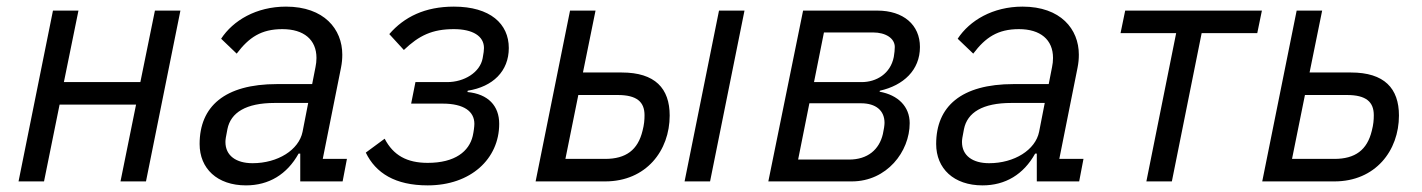

<svg xmlns="http://www.w3.org/2000/svg" viewBox="-20 -548 4296 580"><path d="M36 0H113L160 -232H391L344 0H421L525 -516H448L404 -300H173L217 -516H140Z M723 12C792 12 847 -21 882 -84H887V0H1015L1028 -68H955L1010 -343C1013 -358 1014 -370 1014 -383C1014 -460 959 -528 844 -528C754 -528 684 -486 648 -431L695 -386C732 -435 769 -460 833 -460C898 -460 936 -428 936 -373C936 -363 935 -355 933 -345L923 -294H817C658 -294 583 -226 583 -113C583 -39 636 12 723 12ZM743 -55C693 -55 661 -78 661 -119C661 -126 662 -133 667 -158C677 -208 723 -237 810 -237H911L894 -150C883 -95 819 -55 743 -55Z M1272 12C1402 12 1488 -68 1488 -174C1488 -228 1455 -264 1392 -270L1393 -274C1469 -286 1517 -333 1517 -403C1517 -476 1461 -528 1351 -528C1264 -528 1201 -497 1156 -445L1200 -397C1246 -441 1286 -460 1351 -460C1408 -460 1442 -439 1442 -403C1442 -397 1441 -387 1438 -372C1430 -329 1382 -300 1331 -300H1235L1222 -235H1317C1382 -235 1413 -211 1413 -174C1413 -166 1411 -150 1408 -137C1397 -91 1355 -56 1272 -56C1209 -56 1168 -79 1142 -129L1085 -87C1115 -25 1174 12 1272 12Z M1598 0H1808C1932 0 2003 -93 2003 -199C2003 -281 1959 -329 1858 -329H1741L1779 -516H1702ZM2048 0H2125L2229 -516H2152ZM1688 -68 1727 -261H1846C1904 -261 1927 -240 1927 -200C1927 -186 1926 -172 1921 -153C1907 -95 1871 -68 1808 -68Z M2301 0H2553C2659 0 2728 -90 2728 -176C2728 -226 2693 -261 2637 -271L2638 -274C2709 -290 2759 -336 2759 -406C2759 -473 2709 -516 2630 -516H2406ZM2439 -300 2469 -450H2617C2656 -450 2683 -432 2683 -406C2683 -399 2682 -387 2680 -376C2670 -325 2627 -300 2583 -300ZM2391 -66 2425 -236H2581C2626 -236 2652 -214 2652 -177C2652 -170 2650 -156 2647 -143C2636 -96 2601 -66 2545 -66Z M2948 12C3017 12 3072 -21 3107 -84H3112V0H3240L3253 -68H3180L3235 -343C3238 -358 3239 -370 3239 -383C3239 -460 3184 -528 3069 -528C2979 -528 2909 -486 2873 -431L2920 -386C2957 -435 2994 -460 3058 -460C3123 -460 3161 -428 3161 -373C3161 -363 3160 -355 3158 -345L3148 -294H3042C2883 -294 2808 -226 2808 -113C2808 -39 2861 12 2948 12ZM2968 -55C2918 -55 2886 -78 2886 -119C2886 -126 2887 -133 2892 -158C2902 -208 2948 -237 3035 -237H3136L3119 -150C3108 -95 3044 -55 2968 -55Z M3443 0H3520L3610 -448H3778L3792 -516H3379L3365 -448H3533Z M3793 0H4011C4135 0 4206 -93 4206 -199C4206 -281 4162 -329 4061 -329H3936L3974 -516H3897ZM3883 -68 3922 -261H4049C4107 -261 4130 -240 4130 -200C4130 -186 4129 -172 4124 -153C4110 -95 4074 -68 4011 -68Z"/></svg>

Font: Braiins Sans
Style: Italic
Weight: 400
Italic angle: -11.31°
Designer: Mike Abbink, Paul van der Laan, Pieter van Rosmalen, Jiri Chlebus, Lubos Buracinsky
Foundry: Bold Monday, Sudetype
Version: Version 1.000;hotconv 1.0.109;makeotfexe 2.5.65596